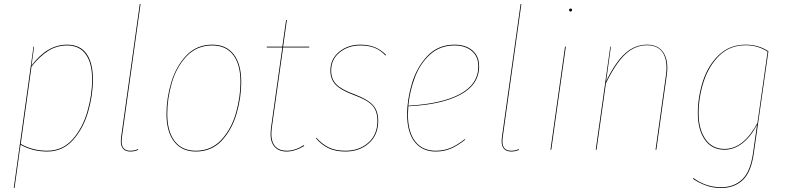

<svg xmlns="http://www.w3.org/2000/svg" viewBox="-20 -751 3949 963"><path d="M148 -517H151L138 -422Q217 -527 316 -527Q381 -527 413.5 -482Q446 -437 446 -352Q446 -272 421.5 -188.5Q397 -105 345.5 -48Q294 9 217 9Q143 9 83 -25L53 191L49 192ZM442 -352Q442 -435 410 -479Q378 -523 316 -523Q265 -523 222 -496Q179 -469 138 -417L84 -29Q144 5 217 5Q293 5 343.5 -51.5Q394 -108 418 -191Q442 -274 442 -352Z M591 -59Q590 -53 590 -42Q590 5 634 5Q654 5 672 -3L673 1Q654 9 634 9Q610 9 598 -4.5Q586 -18 586 -42Q586 -53 587 -60L681 -730L685 -731Z M815 -180Q815 -258 839 -338Q863 -418 914.5 -472.5Q966 -527 1045 -527Q1115 -527 1152.5 -478Q1190 -429 1190 -340Q1190 -262 1167 -182Q1144 -102 1093 -46.5Q1042 9 962 9Q892 9 853.5 -40.5Q815 -90 815 -180ZM1186 -340Q1186 -428 1149.5 -475.5Q1113 -523 1045 -523Q967 -523 916 -469Q865 -415 842 -336Q819 -257 819 -180Q819 -92 856 -43.5Q893 5 962 5Q1040 5 1090.5 -50Q1141 -105 1163.5 -184.5Q1186 -264 1186 -340Z M1343 -108Q1341 -88 1341 -80Q1341 -38 1361 -16.5Q1381 5 1418 5Q1460 5 1504 -23L1506 -19Q1459 9 1418 9Q1379 9 1358 -14Q1337 -37 1337 -79Q1337 -88 1339 -108L1396 -513H1318V-517H1396L1415 -651H1419L1400 -517H1531V-513H1400Z M1917 -475 1913 -473Q1889 -499 1859 -511Q1829 -523 1787 -523Q1727 -523 1684 -488.5Q1641 -454 1641 -397Q1641 -355 1666.5 -328.5Q1692 -302 1758 -278Q1824 -253 1850.5 -224Q1877 -195 1877 -145Q1877 -74 1830 -32.5Q1783 9 1713 9Q1662 9 1627 -8Q1592 -25 1565 -57L1567 -60Q1594 -29 1628 -12Q1662 5 1713 5Q1781 5 1827 -35Q1873 -75 1873 -145Q1873 -194 1847.5 -222Q1822 -250 1756 -274Q1689 -299 1663 -326.5Q1637 -354 1637 -397Q1637 -455 1681 -491Q1725 -527 1787 -527Q1829 -527 1860.5 -514Q1892 -501 1917 -475Z M2028 -218Q2026 -188 2026 -177Q2026 -89 2062.5 -42Q2099 5 2165 5Q2206 5 2239.5 -9Q2273 -23 2311 -53L2313 -50Q2275 -20 2241 -5.5Q2207 9 2165 9Q2098 9 2060 -39Q2022 -87 2022 -177Q2022 -253 2046.5 -334Q2071 -415 2124.5 -471Q2178 -527 2260 -527Q2315 -527 2349 -498.5Q2383 -470 2383 -418Q2383 -327 2289.5 -276.5Q2196 -226 2028 -218ZM2028 -221Q2196 -230 2287.5 -279.5Q2379 -329 2379 -418Q2379 -468 2346 -495.5Q2313 -523 2260 -523Q2187 -523 2137 -477.5Q2087 -432 2061 -363Q2035 -294 2028 -221Z M2501 -59Q2500 -53 2500 -42Q2500 5 2544 5Q2564 5 2582 -3L2583 1Q2564 9 2544 9Q2520 9 2508 -4.5Q2496 -18 2496 -42Q2496 -53 2497 -60L2591 -730L2595 -731Z M2745 0H2741L2814 -517H2818ZM2834 -700Q2834 -703 2836 -705.5Q2838 -708 2842 -708Q2849 -708 2849 -701Q2849 -698 2847 -695.5Q2845 -693 2842 -693Q2839 -693 2836.5 -695.5Q2834 -698 2834 -700Z M3327 -411Q3327 -393 3324 -373L3272 0H3268L3320 -373Q3323 -394 3323 -411Q3323 -465 3298.5 -494.5Q3274 -524 3225 -524Q3165 -524 3116.5 -479Q3068 -434 3019 -333L2972 0H2968L3041 -517H3044L3020 -343Q3067 -440 3116 -483.5Q3165 -527 3225 -527Q3275 -527 3301 -496Q3327 -465 3327 -411Z M3834 -494 3761 16Q3748 112 3705.5 152Q3663 192 3597 192Q3555 192 3519 178.5Q3483 165 3456 146L3458 142Q3521 188 3597 188Q3661 188 3702.5 149Q3744 110 3757 16L3777 -125Q3744 -63 3702 -31.5Q3660 0 3614 0Q3550 0 3515 -50.5Q3480 -101 3480 -183Q3480 -263 3505 -342Q3530 -421 3584.5 -474Q3639 -527 3720 -527Q3784 -527 3834 -494ZM3484 -183Q3484 -103 3518 -53.5Q3552 -4 3614 -4Q3709 -4 3779 -134L3830 -492Q3781 -524 3720 -524Q3640 -524 3587 -471.5Q3534 -419 3509 -340.5Q3484 -262 3484 -183Z"/></svg>

Font: Fira Sans Condensed Four
Style: Italic
Weight: 100
Width: 3
Italic angle: -8°
Designer: bBox Type GmbH & Carrois Corporate GbR & Edenspiekermann AG
Foundry: bBox Type GmbH & Carrois Corporate GbR & Edenspiekermann AG
Version: Version 4.301